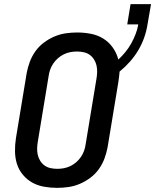

<svg xmlns="http://www.w3.org/2000/svg" viewBox="-20 -900 750 928"><path d="M256 8Q224 8 193 2.5Q162 -3 136 -17.5Q110 -32 90.5 -55.5Q71 -79 62 -107.5Q53 -136 52.5 -168Q52 -200 57 -232L109 -547Q114 -574 124 -601Q134 -628 151 -652Q168 -676 192 -694Q216 -712 243 -723.5Q270 -735 298 -739Q326 -743 353 -743Q387 -743 420 -736.5Q453 -730 480 -713Q507 -696 525.5 -669.5Q544 -643 552 -612Q570 -629 586 -648.5Q602 -668 614 -689.5Q626 -711 635 -734Q644 -757 648 -780V-782H595L611 -880H710L693 -782Q688 -750 677 -718.5Q666 -687 648.5 -657.5Q631 -628 608 -602Q585 -576 558 -554Q557 -542 555.5 -529Q554 -516 552 -503L500 -188Q495 -161 485 -134Q475 -107 458 -83Q441 -59 417 -41Q393 -23 366 -11.5Q339 0 311 4Q283 8 256 8ZM257 -84Q273 -84 289 -87Q305 -90 320.5 -97.5Q336 -105 349 -116.5Q362 -128 371.5 -142Q381 -156 386.5 -171.5Q392 -187 394 -203L446 -518Q449 -535 449.5 -551.5Q450 -568 446.5 -583.5Q443 -599 434.5 -612.5Q426 -626 413.5 -635Q401 -644 385 -647.5Q369 -651 352 -651Q336 -651 320 -648Q304 -645 288.5 -637.5Q273 -630 260 -618.5Q247 -607 237.5 -593Q228 -579 222.5 -563.5Q217 -548 215 -532L163 -217Q160 -200 159.5 -183.5Q159 -167 162.5 -151.5Q166 -136 174.5 -122.5Q183 -109 195.5 -100Q208 -91 224 -87.5Q240 -84 257 -84Z"/></svg>

Font: Iosevka SS04 Semibold Extended
Style: Italic
Weight: 600
Width: 7
Italic angle: -9°
Monospace: yes
Designer: Belleve Invis
Foundry: Belleve Invis
Version: Version 19.0.0; ttfautohint (v1.8.4)